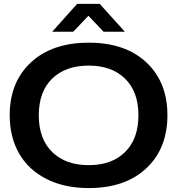

<svg xmlns="http://www.w3.org/2000/svg" viewBox="-20 -957 910 986"><path d="M436 8.8Q311 8.8 218.8 -37.8Q126.5 -84.5 78.1 -168.7Q29.8 -252.9 29.8 -365.2Q29.8 -535.2 138.7 -636.5Q247.6 -737.8 436 -737.8Q623.5 -737.8 731.7 -636.5Q839.8 -535.2 839.8 -365.2Q839.8 -194.3 731.4 -92.8Q623 8.8 436 8.8ZM179.2 -365.2Q179.2 -243.7 248 -176.3Q316.9 -108.9 436 -108.9Q554.2 -108.9 622.6 -176.5Q690.9 -244.1 690.9 -365.2Q690.9 -485.8 622.3 -553Q553.7 -620.1 436 -620.1Q316.4 -620.1 247.8 -553.2Q179.2 -486.3 179.2 -365.2ZM248 -793.9 376 -937H492.2L621.1 -793.9H512.2L434.1 -876L356 -793.9Z"/></svg>

Font: Lumene Sans Expanded
Style: Bold
Weight: 600
Width: 7
Designer: Deni Anggara
Version: Version 1.003;Glyphs 3.1.2 (3151)